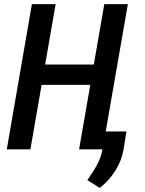

<svg xmlns="http://www.w3.org/2000/svg" viewBox="-20 -731 709 940"><path d="M464.8 -415 447.3 -315.4H155.8L173.3 -415ZM252.4 -710.9 128.9 0H13.2L136.2 -710.9ZM606 -710.9 482.4 0H367.2L490.7 -710.9ZM599.1 -87.4 585.4 -2.4Q576.2 54.7 544.9 104.2Q513.7 153.8 468.3 189L407.7 150.9Q423.8 127.4 438.7 104.2Q453.6 81.1 464.8 55.9Q476.1 30.8 481 2.4L496.6 -87.4Z"/></svg>

Font: Roboto Condensed Medium
Style: Italic
Weight: 500
Italic angle: -12°
Designer: Christian Robertson
Foundry: Google
Version: Version 3.0; 2020